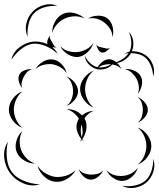

<svg xmlns="http://www.w3.org/2000/svg" viewBox="-53 -840 768 930"><path d="M2 -550Q9 -585 39 -609Q69 -633 104 -638Q140 -642 175 -627Q210 -612 226 -580Q200 -604 167 -617.5Q134 -631 106 -628Q77 -624 49 -602Q21 -580 2 -550ZM551 -580Q574 -595 604 -591Q634 -587 656 -570Q678 -553 688 -524.5Q698 -496 689 -469Q688 -497 677.5 -522.5Q667 -548 650 -562Q632 -576 605 -580.5Q578 -585 551 -580ZM119 -505Q130 -526 154 -540.5Q178 -555 202 -552Q226 -549 245.5 -529Q265 -509 270 -485Q257 -505 237.5 -515.5Q218 -526 199 -529Q180 -531 158 -526Q136 -521 119 -505ZM416 -505Q422 -523 439.5 -538Q457 -553 475 -553Q494 -553 511 -538Q528 -523 535 -505Q523 -519 506.5 -524Q490 -529 475 -529Q460 -529 444 -524Q428 -519 416 -505ZM551 -505Q572 -508 595.5 -498.5Q619 -489 629 -470Q639 -451 633.5 -426Q628 -401 614 -385Q622 -405 619 -424.5Q616 -444 608 -459Q600 -474 585.5 -487.5Q571 -501 551 -505ZM55 -413Q44 -425 38.5 -444.5Q33 -464 41 -479Q48 -493 67.5 -500Q87 -507 103 -505Q87 -501 77.5 -490Q68 -479 62 -468Q56 -456 52.5 -442Q49 -428 55 -413ZM400 -319Q374 -329 354.5 -355Q335 -381 335 -409Q335 -437 354.5 -462.5Q374 -488 401 -498Q379 -480 369 -455.5Q359 -431 359 -409Q359 -386 369 -361.5Q379 -337 400 -319ZM270 -469Q291 -462 308 -441Q325 -420 325 -398Q325 -376 308 -355.5Q291 -335 270 -327Q287 -341 294 -360.5Q301 -380 301 -398Q301 -416 294 -435.5Q287 -455 270 -469ZM55 -221Q29 -230 9.5 -255.5Q-10 -281 -10 -309Q-10 -337 9.5 -362.5Q29 -388 55 -397Q34 -379 24 -355Q14 -331 14 -309Q14 -287 24 -263Q34 -239 55 -221ZM614 -370Q632 -363 647.5 -345Q663 -327 663 -308Q663 -288 647.5 -270.5Q632 -253 614 -246Q629 -259 634 -275.5Q639 -292 639 -308Q639 -323 634 -340Q629 -357 614 -370ZM352 -156Q348 -159 344 -164Q340 -158 335 -154Q338 -160 341 -167Q327 -183 320.5 -205.5Q314 -228 321 -247Q323 -256 329 -265Q320 -280 305 -292.5Q290 -305 270 -311Q313 -313 344 -281Q370 -302 400 -303Q385 -297 374 -287.5Q363 -278 356 -266Q359 -261 361 -257Q369 -236 364.5 -211Q360 -186 346 -167Q349 -161 352 -156ZM342 -237Q338 -223 338 -207Q338 -191 343 -175Q348 -191 347 -207Q346 -223 342 -237ZM614 -222Q641 -213 660.5 -187Q680 -161 680 -133Q680 -104 660.5 -78.5Q641 -53 614 -43Q636 -61 646 -85.5Q656 -110 656 -133Q656 -155 646 -179.5Q636 -204 614 -222ZM117 -48Q90 -47 64 -63Q38 -79 28 -103Q18 -128 26.5 -157.5Q35 -187 55 -205Q43 -182 42.5 -157Q42 -132 50 -112Q58 -92 75 -74Q92 -56 117 -48ZM140 53Q101 65 61 48.5Q21 32 -3 0Q-28 -33 -32.5 -76Q-37 -119 -15 -153Q-24 -113 -19.5 -72.5Q-15 -32 5 -6Q24 20 61.5 35.5Q99 51 140 53ZM689 -71Q700 -41 690 -9Q680 23 656 44Q632 64 599 69.5Q566 75 538 60Q569 65 600 58.5Q631 52 650 36Q669 20 679.5 -9.5Q690 -39 689 -71ZM313 -16Q300 10 271 27Q242 44 213 40Q184 37 160 14Q136 -9 129 -37Q145 -13 169 0.5Q193 14 216 17Q239 19 265.5 11.5Q292 4 313 -16ZM614 -27Q608 -4 587.5 15Q567 34 543 36Q519 38 496 22.5Q473 7 463 -15Q480 2 501 8Q522 14 541 12Q560 11 580 1.5Q600 -8 614 -27ZM447 -15Q440 2 422 16.5Q404 31 385 30Q366 29 350 13Q334 -3 328 -21Q339 -6 355 -0.5Q371 5 386 6Q401 6 417.5 2.5Q434 -1 447 -15ZM81 -662Q67 -691 74.5 -725.5Q82 -760 105 -783Q127 -807 161 -816Q195 -825 225 -811Q193 -814 161.5 -804.5Q130 -795 112 -776Q94 -758 86 -726Q78 -694 81 -662ZM200 -681Q199 -708 213.5 -735Q228 -762 253 -773Q278 -784 308 -776.5Q338 -769 357 -750Q333 -762 307.5 -761Q282 -760 263 -751Q243 -743 225.5 -725Q208 -707 200 -681ZM373 -750Q393 -763 420.5 -764Q448 -765 467 -751Q486 -737 492.5 -710Q499 -683 492 -660Q491 -684 479 -702Q467 -720 452 -731Q437 -743 416.5 -749Q396 -755 373 -750ZM571 -685Q590 -666 592.5 -637.5Q595 -609 583 -585Q571 -562 546.5 -547Q522 -532 496 -535Q522 -541 543.5 -556Q565 -571 574 -590Q584 -609 583 -635Q582 -661 571 -685ZM222 -611Q212 -609 197.5 -612Q183 -615 178 -624Q173 -634 178 -647.5Q183 -661 190 -669Q186 -659 190.5 -651Q195 -643 199 -636Q203 -629 207.5 -621Q212 -613 222 -611ZM399 -632Q393 -608 371.5 -587.5Q350 -567 325 -564Q300 -562 275 -577.5Q250 -593 239 -616Q257 -598 279.5 -592Q302 -586 323 -588Q343 -590 364 -600.5Q385 -611 399 -632ZM481 -610Q475 -601 462.5 -592Q450 -583 439 -586Q429 -588 422 -601.5Q415 -615 413 -626Q418 -616 427 -613.5Q436 -611 445 -609Q453 -607 462.5 -605Q472 -603 481 -610ZM496 -535Q484 -516 461 -508Q438 -500 416 -505Q394 -511 377 -528.5Q360 -546 358 -569Q368 -548 384.5 -533.5Q401 -519 418 -515Q436 -511 457 -516.5Q478 -522 496 -535Z"/></svg>

Font: Rubik Puddles
Style: Regular
Weight: 400
Designer: Hubert and Fischer, NaN
Foundry: Hubert and Fischer, NaN
Version: Version 2.200